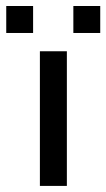

<svg xmlns="http://www.w3.org/2000/svg" viewBox="-106 -610 348 630"><path d="M-85.5 -590.3H2.6V-501.8H-85.5ZM134.7 -590.3H222.9V-501.8H134.7ZM113.4 0ZM24.9 -441.8V0H113.4V-441.8Z"/></svg>

Font: Ulica
Style: Regular
Weight: 400
Version: Version